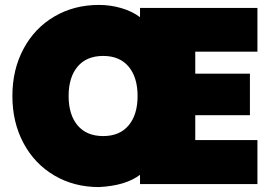

<svg xmlns="http://www.w3.org/2000/svg" viewBox="-20 -740 1089 772"><path d="M29.8 -354Q29.8 -460 74.5 -543.5Q119.1 -627 198.5 -673.6Q277.8 -720.2 377.9 -720.2Q423.8 -720.2 467.5 -707.5Q511.2 -694.8 543 -670.9V-708H1015.1V-532.2H765.1V-443.8H984.9V-276.9H765.1V-176.8H1015.1V0H543V-37.1Q484.9 6.8 377.9 12.2Q277.8 12.2 198.5 -34.4Q119.1 -81.1 74.5 -164.6Q29.8 -248 29.8 -354ZM255.9 -354Q255.9 -278.8 292 -235.8Q328.1 -192.9 395 -192.9Q460.9 -192.9 497.1 -235.8Q533.2 -278.8 533.2 -354Q533.2 -429.2 497.1 -472.2Q460.9 -515.1 395 -515.1Q328.1 -515.1 292 -472.2Q255.9 -429.2 255.9 -354Z"/></svg>

Font: Poppins Black
Style: Regular
Weight: 900
Designer: Ninad Kale (Devanagari), Jonny Pinhorn (Latin)
Foundry: Indian Type Foundry
Version: 4.004